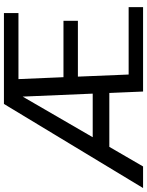

<svg xmlns="http://www.w3.org/2000/svg" viewBox="88 -846 751 981"><g transform="rotate(-90 463.5 -355.5)"><path d="M917.5 0H486.3L479 -172.4H203.6L103.5 0H-6.8L422.9 -710.9H887.2V-636.7H549.8L559.6 -406.7H847.7V-333H562.5L573.2 -73.7H917.5ZM252.9 -257.3H475.6L460.4 -615.2Z"/></g></svg>

Font: SteelSelectRoboto
Style: Roboto-Regular
Weight: 400
Designer: Google
Version: Version 2.137; 2017